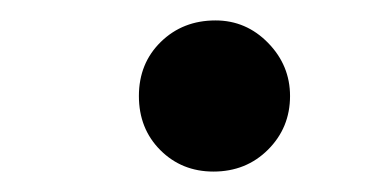

<svg xmlns="http://www.w3.org/2000/svg" viewBox="-20 -479 373 188"><path d="M264 -385Q264 -354 242.5 -332.5Q221 -311 189 -311Q158 -311 137 -332Q116 -353 116 -385Q116 -417 137.5 -438Q159 -459 191 -459Q221 -459 242.5 -437Q264 -415 264 -385Z"/></svg>

Font: STIX MathJax Alphabets
Style: Bold Italic
Weight: 700
Italic angle: -16.33°
Designer: MicroPress Inc., with final additions and corrections provided by Coen Hoffman, Elsevier (retired)
Version: Version 1.1.1